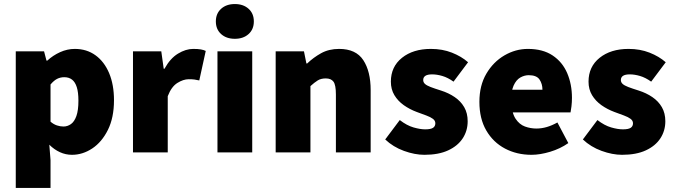

<svg xmlns="http://www.w3.org/2000/svg" viewBox="-20 -754 3338 950"><path d="M58 176V-500H198L210 -454H214Q242 -480 277.5 -496Q313 -512 350 -512Q409 -512 452.5 -480.5Q496 -449 520 -392Q544 -335 544 -258Q544 -172 514 -111.5Q484 -51 436.5 -19.5Q389 12 336 12Q305 12 276.5 -1Q248 -14 224 -38L230 38V176ZM294 -128Q314 -128 331 -140Q348 -152 358 -180Q368 -208 368 -256Q368 -297 360 -322.5Q352 -348 336.5 -360Q321 -372 298 -372Q279 -372 263 -364Q247 -356 230 -336V-152Q245 -139 261.5 -133.5Q278 -128 294 -128Z M638 0V-500H778L790 -414H794Q822 -465 860.5 -488.5Q899 -512 936 -512Q959 -512 973.5 -509.5Q988 -507 998 -502L966 -356Q953 -359 942 -360.5Q931 -362 914 -362Q887 -362 857.5 -343.5Q828 -325 810 -278V0Z M1056 0V-500H1228V0ZM1142 -562Q1100 -562 1074 -585.5Q1048 -609 1048 -648Q1048 -687 1074 -710.5Q1100 -734 1142 -734Q1184 -734 1210 -710.5Q1236 -687 1236 -648Q1236 -609 1210 -585.5Q1184 -562 1142 -562Z M1344 0V-500H1484L1496 -440H1500Q1530 -469 1568.5 -490.5Q1607 -512 1658 -512Q1741 -512 1777.5 -456.5Q1814 -401 1814 -308V0H1642V-286Q1642 -334 1630 -350Q1618 -366 1592 -366Q1568 -366 1552 -356Q1536 -346 1516 -328V0Z M2080 12Q2032 12 1978.5 -7.5Q1925 -27 1886 -64L1958 -160Q1993 -133 2026 -123.5Q2059 -114 2084 -114Q2111 -114 2122.5 -121.5Q2134 -129 2134 -144Q2134 -157 2122 -166Q2110 -175 2089.5 -182.5Q2069 -190 2042 -200Q2007 -213 1978 -233.5Q1949 -254 1931.5 -283Q1914 -312 1914 -350Q1914 -424 1969 -468Q2024 -512 2112 -512Q2169 -512 2216 -493.5Q2263 -475 2296 -446L2224 -350Q2196 -370 2169 -378Q2142 -386 2118 -386Q2096 -386 2085 -379Q2074 -372 2074 -358Q2074 -347 2082.5 -339Q2091 -331 2110.5 -323.5Q2130 -316 2162 -306Q2200 -294 2230 -273.5Q2260 -253 2277 -223.5Q2294 -194 2294 -154Q2294 -107 2269.5 -69.5Q2245 -32 2197.5 -10Q2150 12 2080 12Z M2610 12Q2537 12 2478.5 -19Q2420 -50 2386 -108.5Q2352 -167 2352 -250Q2352 -331 2386.5 -389.5Q2421 -448 2476 -480Q2531 -512 2592 -512Q2666 -512 2714.5 -479.5Q2763 -447 2786.5 -392Q2810 -337 2810 -270Q2810 -248 2807.5 -227.5Q2805 -207 2803 -198H2488L2486 -310H2664Q2664 -339 2649.5 -360.5Q2635 -382 2596 -382Q2575 -382 2554.5 -370.5Q2534 -359 2521 -330Q2508 -301 2510 -250Q2512 -195 2531 -166.5Q2550 -138 2577.5 -128Q2605 -118 2634 -118Q2660 -118 2685.5 -125.5Q2711 -133 2738 -148L2792 -46Q2752 -18 2702 -3Q2652 12 2610 12Z M3058 12Q3010 12 2956.5 -7.5Q2903 -27 2864 -64L2936 -160Q2971 -133 3004 -123.5Q3037 -114 3062 -114Q3089 -114 3100.5 -121.5Q3112 -129 3112 -144Q3112 -157 3100 -166Q3088 -175 3067.5 -182.5Q3047 -190 3020 -200Q2985 -213 2956 -233.5Q2927 -254 2909.5 -283Q2892 -312 2892 -350Q2892 -424 2947 -468Q3002 -512 3090 -512Q3147 -512 3194 -493.5Q3241 -475 3274 -446L3202 -350Q3174 -370 3147 -378Q3120 -386 3096 -386Q3074 -386 3063 -379Q3052 -372 3052 -358Q3052 -347 3060.5 -339Q3069 -331 3088.5 -323.5Q3108 -316 3140 -306Q3178 -294 3208 -273.5Q3238 -253 3255 -223.5Q3272 -194 3272 -154Q3272 -107 3247.5 -69.5Q3223 -32 3175.5 -10Q3128 12 3058 12Z"/></svg>

Font: Source Sans 3 ExtraLight Black
Style: Regular
Weight: 900
Version: Version 3.052;hotconv 1.1.0;makeotfexe 2.6.0